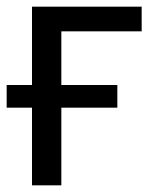

<svg xmlns="http://www.w3.org/2000/svg" viewBox="-22 -556 456 576"><path d="M403 -536V-462H162V-301H330V-233H162V0H74V-233H-2V-301H74V-536Z"/></svg>

Font: Advent Sans Logo
Style: Regular
Weight: 400
Designer: Types & Symbols
Foundry: Types & Symbols
Version: Version 1.002